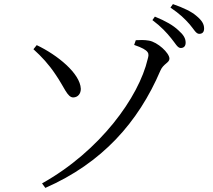

<svg xmlns="http://www.w3.org/2000/svg" viewBox="-20 -858 1040 936"><path d="M814 -672C835 -647 845 -624 861 -624C876 -624 885 -633 885 -650C885 -671 875 -688 850 -710C825 -734 787 -756 735 -777L723 -760C766 -728 793 -698 814 -672ZM904 -740C925 -716 935 -693 951 -693C967 -693 975 -702 975 -719C975 -740 965 -758 937 -781C914 -801 875 -820 823 -838L811 -821C857 -790 881 -766 904 -740ZM201 58C477 -63 654 -261 762 -514C776 -547 806 -552 806 -572C806 -600 748 -653 706 -660C683 -664 661 -663 642 -662L634 -639C713 -612 707 -596 700 -570C657 -385 468 -122 185 36ZM143 -618C183 -582 218 -544 250 -496C294 -433 308 -382 338 -383C360 -384 374 -401 374 -425C371 -500 260 -590 159 -638Z"/></svg>

Font: Noto Serif CJK TC
Style: Regular
Weight: 400
Designer: Ryoko NISHIZUKA 西塚涼子 (kana & ideographs); Frank Grießhammer (Latin, Greek & Cyrillic); Wenlong ZHANG 张文龙 (bopomofo); San
Foundry: Adobe
Version: Version 2.001;hotconv 1.1.0;makeotfexe 2.6.0